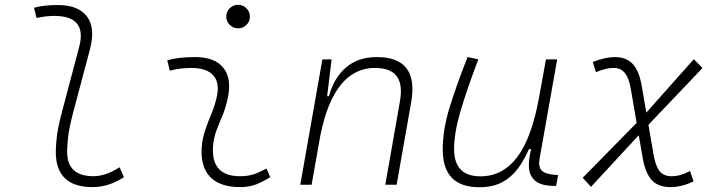

<svg xmlns="http://www.w3.org/2000/svg" viewBox="-20 -763 2970 793"><path d="M362.3 9.8Q210.4 9.8 210.4 -135.7Q210.4 -157.2 214.4 -195.6Q218.3 -233.9 235.8 -300.3L307.1 -569.3Q340.8 -697.3 204.1 -697.3Q167.5 -697.3 130.9 -688.5L120.6 -731Q145 -737.8 169.9 -740Q194.8 -742.2 219.7 -742.2Q302.7 -742.2 338.9 -695.3Q375 -648.4 351.6 -559.6L282.7 -300.3Q264.2 -230 260.7 -192.1Q257.3 -154.3 257.3 -138.2Q255.9 -35.2 366.7 -35.2Q416 -35.2 474.1 -72.3L491.7 -31.2Q428.7 9.8 362.3 9.8Z M1081.1 -66.9 1096.2 -31.2Q1069.3 -14.2 1039.8 -2.2Q1010.3 9.8 971.7 9.8Q889.2 9.8 848.6 -31.7Q808.1 -73.2 813 -153.3Q815.4 -189.9 827.1 -224.4Q838.9 -258.8 852.5 -291.5Q866.2 -324.2 873.5 -355Q889.6 -417.5 862.5 -450Q835.4 -482.4 770.5 -482.4Q724.1 -482.4 681.2 -471.2L670.9 -513.7Q699.7 -522 728.5 -524.7Q757.3 -527.3 786.1 -527.3Q869.1 -527.3 904.5 -480.7Q939.9 -434.1 918 -345.2Q909.7 -310.5 896.7 -280.5Q883.8 -250.5 873 -221.2Q862.3 -191.9 859.9 -157.7Q851.6 -35.2 971.2 -35.2Q1002 -35.2 1025.4 -42.5Q1048.8 -49.8 1081.1 -66.9ZM963.4 -646Q943.4 -646 929 -660.2Q914.6 -674.3 914.6 -694.3Q914.6 -714.4 929 -728.8Q943.4 -743.2 963.4 -743.2Q983.4 -743.2 997.8 -728.8Q1012.2 -714.4 1012.2 -694.3Q1012.2 -674.3 997.8 -660.2Q983.4 -646 963.4 -646Z M1220.2 0 1311.5 -517.6H1349.6L1331.1 -365.7H1338.4Q1359.9 -442.9 1409.9 -485.1Q1460 -527.3 1536.6 -527.3Q1710.9 -527.3 1678.2 -340.3L1618.2 0H1571.3L1631.8 -344.2Q1644 -413.1 1618.9 -447.8Q1593.8 -482.4 1526.9 -482.4Q1477.5 -482.4 1434.3 -455.3Q1391.1 -428.2 1357.2 -366.2Q1323.2 -304.2 1302.2 -198.7L1267.1 0Z M1959.5 10.3Q1808.6 10.3 1808.6 -145Q1808.6 -227.1 1836.4 -317.6Q1864.3 -408.2 1911.1 -527.3L1955.6 -518.1Q1906.7 -388.7 1881.1 -300.8Q1855.5 -212.9 1855.5 -147.5Q1855.5 -34.7 1964.4 -34.7Q2055.2 -34.7 2115.2 -112.8Q2175.3 -190.9 2206.1 -358.4L2234.9 -517.6H2281.2L2208.5 -106.9Q2202.6 -73.2 2218 -58.1Q2233.4 -43 2276.4 -40.5L2285.2 -40L2276.9 4.9H2271.5Q2218.8 4.9 2193.6 -13.9Q2168.5 -32.7 2165 -66.7Q2161.6 -100.6 2173.8 -147H2164.6Q2145.5 -103 2119.4 -67.4Q2093.3 -31.7 2054.7 -10.7Q2016.1 10.3 1959.5 10.3Z M2420.9 8.8 2386.7 -28.8 2609.4 -255.4 2585.4 -395.5Q2577.6 -441.4 2560.5 -461.9Q2543.5 -482.4 2515.1 -482.4Q2495.6 -482.4 2478.3 -477.8Q2460.9 -473.1 2441.4 -464.8L2428.2 -507.3Q2481.4 -527.3 2519.5 -527.3Q2566.4 -527.3 2593.3 -498.8Q2620.1 -470.2 2630.9 -405.8L2649.4 -297.9L2845.7 -518.6L2881.3 -481.9L2658.2 -247.6L2679.7 -122.1Q2688 -76.2 2704.8 -55.7Q2721.7 -35.2 2752.9 -35.2Q2772.9 -35.2 2791.3 -40.5Q2809.6 -45.9 2830.1 -56.6L2844.7 -14.2Q2796.4 9.8 2748.5 9.8Q2698.7 9.8 2672.1 -18.8Q2645.5 -47.4 2634.3 -111.8L2618.2 -204.6Z"/></svg>

Font: Cascadia Mono ExtraLight
Style: Italic
Weight: 200
Italic angle: -10°
Monospace: yes
Designer: Aaron Bell
Foundry: Saja Typeworks
Version: Version 2404.023; ttfautohint (v1.8.4)